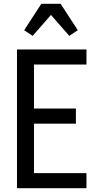

<svg xmlns="http://www.w3.org/2000/svg" viewBox="-20 -997 540 1017"><path d="M70 0V-735H438V-655H160V-422H382V-342H160V-80H438V0ZM153 -807 108 -837 199 -977H301L392 -837L347 -807L250 -918Z"/></svg>

Font: Iosevka Term Medium
Style: Regular
Weight: 500
Monospace: yes
Designer: Belleve Invis
Foundry: Belleve Invis
Version: Version 26.3.1